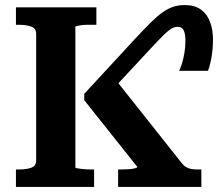

<svg xmlns="http://www.w3.org/2000/svg" viewBox="-20 -739 862 759"><path d="M43 0V-69H54Q84 -69 103.5 -76Q123 -83 123 -105V-605Q123 -627 103.5 -634Q84 -641 54 -641H43V-710H361V-641H351Q339 -641 325.5 -641Q312 -641 301.5 -639.5Q291 -638 284.5 -636.5Q278 -635 278 -632V-78Q278 -75 284 -74Q290 -73 300 -71.5Q310 -70 321.5 -69.5Q333 -69 344 -69H352V0ZM710 -719Q750 -719 774.5 -701Q799 -683 810.5 -652Q822 -621 822 -583Q822 -546 816 -512Q810 -478 802 -459H688Q695 -473 700.5 -492Q706 -511 709.5 -533Q713 -555 713 -577Q713 -604 706.5 -618.5Q700 -633 683 -633Q671 -633 659 -626.5Q647 -620 629.5 -603Q612 -586 583 -555L396 -354L429 -434L697 -96Q706 -84 715.5 -78.5Q725 -73 736.5 -71Q748 -69 763 -69H776V0H447V-69H455Q472 -69 487.5 -70Q503 -71 513 -73.5Q523 -76 523 -79L313 -343V-368L519 -591Q551 -625 575.5 -649.5Q600 -674 621 -689Q642 -704 663 -711.5Q684 -719 710 -719Z"/></svg>

Font: Roboto Serif SemiBold
Style: Regular
Weight: 600
Designer: Greg Gazdowicz
Foundry: Commercial Type
Version: Version 1.008